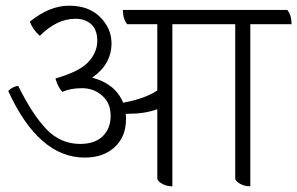

<svg xmlns="http://www.w3.org/2000/svg" viewBox="-20 -635 1045 675"><path d="M1005 -550H860V20Q839 20 823 10.5Q807 1 807 -8V-550H586V20Q565 20 549 10.5Q533 1 533 -8V-251Q489 -235 432 -235H422Q423 -229 423 -217Q423 -154 383 -117.5Q343 -81 278 -81Q116 -81 9 -315Q24 -331 44 -333Q94 -232 143.5 -180.5Q193 -129 262 -129Q313 -129 341 -156Q369 -183 369 -228Q369 -273 339 -299Q309 -325 268.5 -325Q228 -325 199 -312Q183 -330 175 -359Q261 -384 291.5 -418Q322 -452 322 -491Q322 -530 301 -549.5Q280 -569 245 -569Q180 -569 120 -509Q95 -531 85 -559Q154 -615 223 -615Q292 -615 332 -575Q372 -535 372 -483Q372 -409 304 -362Q385 -341 413 -274Q490 -288 533 -317V-550H427Q412 -569 412 -600H990Q1005 -582 1005 -550Z"/></svg>

Font: Karma Light
Style: Regular
Weight: 300
Designer: Joana Correia
Foundry: Indian Type Foundry
Version: Version 1.202;PS 1.0;hotconv 1.0.78;makeotf.lib2.5.61930; tt